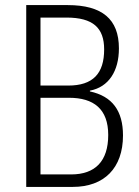

<svg xmlns="http://www.w3.org/2000/svg" viewBox="-20 -734 547 754"><path d="M246 -714H83V0H266C389 0 463 -74 463 -202C463 -299 421 -356 333 -375V-378C407 -392 447 -455 447 -544C447 -659 381 -714 246 -714ZM248 -398H139V-665H241C346 -665 389 -624 389 -540C389 -445 345 -398 248 -398ZM139 -350H251C348 -350 405 -306 405 -204C405 -101 354 -49 259 -49H139Z"/></svg>

Font: Noto Sans Hebrew Condensed Light
Style: Regular
Weight: 300
Width: 3
Designer: Monotype Design Team
Foundry: Monotype Imaging Inc.
Version: Version 2.004